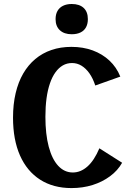

<svg xmlns="http://www.w3.org/2000/svg" viewBox="-20 -949 664 979"><path d="M344.5 10Q251.6 10 184.6 -32.9Q117.6 -75.8 82 -156.1Q46.4 -236.4 46.4 -349.3Q46.4 -417.4 59.8 -474Q73.1 -530.6 98.5 -574.3Q123.9 -617.9 160.1 -648.2Q196.3 -678.4 242.6 -694.2Q288.9 -710 344.1 -710Q403.5 -710 452.6 -692Q501.8 -673.9 537.9 -640.2Q574.1 -606.5 593.4 -558.4L465.8 -513Q453.7 -549.9 435.8 -575.2Q417.9 -600.4 395.6 -614Q373.2 -627.6 347.3 -627.6Q321.7 -627.6 300.6 -615.6Q279.6 -603.5 262.9 -580.5Q246.2 -557.6 234.7 -524Q223.1 -490.5 217.3 -447.8Q211.5 -405.1 211.5 -353.6Q211.5 -264.9 228.5 -200.9Q245.5 -137 277.1 -103.2Q308.6 -69.5 351.3 -69.5Q391.4 -69.5 426 -100.2Q460.5 -130.8 486.7 -192.8L602.7 -119.1Q580.4 -79.4 541.2 -50.4Q501.9 -21.3 451.9 -5.6Q401.9 10 344.5 10ZM345.8 -774.4Q307.2 -774.4 285.3 -794.8Q263.4 -815.1 263.4 -851.5Q263.4 -876 273.1 -893.1Q282.7 -910.3 301.3 -919.4Q319.9 -928.6 345.8 -928.6Q385.1 -928.6 406.6 -908.6Q428 -888.6 428 -851.5Q428 -827 418.5 -809.7Q408.9 -792.3 390.4 -783.4Q371.8 -774.4 345.8 -774.4Z"/></svg>

Font: Sutasoma
Style: Regular
Weight: 400
Designer: Izhar Fathurrohim, Akbar Rohmanto, Arusyal Khofiqoini
Foundry: Kiwari Kolektiv
Version: Version 1.102